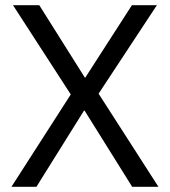

<svg xmlns="http://www.w3.org/2000/svg" viewBox="-20 -718 653 738"><path d="M589 0H488L305 -293H303L120 0H24L252 -355L30 -698H131L306 -420H308L487 -698H583L359 -358Z"/></svg>

Font: IBMPlexSans
Style: Regular
Weight: 400
Designer: Mike Abbink, Paul van der Laan, Pieter van Rosmalen
Foundry: Bold Monday
Version: Version 3.1